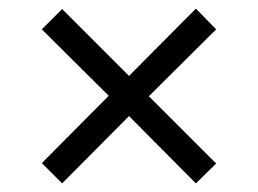

<svg xmlns="http://www.w3.org/2000/svg" viewBox="-20 -581 599 445"><path d="M124 -156 77 -203 232 -359 77 -513 124 -560 279 -405 434 -561 481 -513 325 -358 481 -202 434 -156 279 -312Z"/></svg>

Font: Noto Serif Gujarati SemiBold
Style: Regular
Weight: 600
Version: Version 2.102